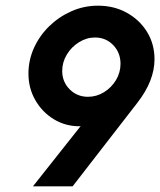

<svg xmlns="http://www.w3.org/2000/svg" viewBox="-20 -659 566 679"><path d="M96.5 0 265.3 -213.2Q263.2 -212.5 260.4 -212.5Q211.1 -212.5 170.1 -237.5Q129.2 -262.5 104.9 -304.9Q80.6 -347.2 80.6 -398.6Q80.6 -446.5 100.3 -489.9Q120.1 -533.3 154.5 -566.7Q188.9 -600 233 -619.4Q277.1 -638.9 326.4 -638.9Q383.3 -638.9 428.5 -613.9Q473.6 -588.9 500 -546.2Q526.4 -503.5 526.4 -449.3Q526.4 -373.6 466 -295.8L236.8 0ZM291 -316.7Q321.5 -316.7 347.9 -333Q374.3 -349.3 390.3 -376Q406.2 -402.8 406.2 -433.3Q406.2 -472.9 380.2 -499.7Q354.2 -526.4 316 -526.4Q286.1 -526.4 259.4 -509.7Q232.6 -493.1 216.3 -466Q200 -438.9 200 -408.3Q200 -369.4 226.4 -343.1Q252.8 -316.7 291 -316.7Z"/></svg>

Font: Afacad
Style: Bold Italic
Weight: 700
Italic angle: -14°
Designer: Kristian Moeller
Foundry: Dicotype
Version: Version 1.000; ttfautohint (v1.8.4.7-5d5b)